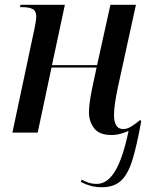

<svg xmlns="http://www.w3.org/2000/svg" viewBox="-20 -556 634 805"><path d="M407 229Q381 229 359.5 223Q338 217 319 207L322 197Q337 205 352 210Q367 215 386 215Q430 215 462.5 161.5Q495 108 519 -7Q503 0 485 5Q467 10 447 10Q396 10 374.5 -18.5Q353 -47 353 -85Q353 -121 366 -184L385 -273H196L138 0H32L125 -438Q132 -472 132 -487Q132 -510 117 -518Q102 -526 74 -526H64L66 -536H252L198 -283H387L443 -536H550L474 -189Q466 -150 462 -122.5Q458 -95 458 -73Q458 -47 467 -31Q476 -15 496 -15Q513 -15 529.5 -25Q546 -35 568 -53L572 -48Q554 54 535 115Q516 176 486.5 202.5Q457 229 407 229Z"/></svg>

Font: Noto Serif Display SemiCondensed Medium
Style: Italic
Weight: 500
Width: 4
Italic angle: -12°
Designer: Monotype Design Team
Foundry: Monotype Imaging Inc.
Version: Version 2.009